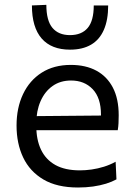

<svg xmlns="http://www.w3.org/2000/svg" viewBox="-20 -782 568 812"><path d="M310 11Q221 11 163.5 -23Q106 -57 78 -116Q50 -175 50 -251Q50 -326 77.5 -384Q105 -442 156.5 -474.8Q208 -507.5 279.5 -507.5Q342.5 -507.5 387.8 -483Q433 -458.5 457.5 -411.2Q482 -364 482 -294.5Q482 -276 481.2 -261.2Q480.5 -246.5 478 -231.5L405.5 -268Q406.5 -276 406.8 -283.2Q407 -290.5 407 -297.5Q407 -368 372 -404.8Q337 -441.5 280.5 -441.5Q235 -441.5 202.2 -418.2Q169.5 -395 151.5 -354Q133.5 -313 133.5 -260.5V-249Q133.5 -191 153.5 -149Q173.5 -107 214.2 -84.2Q255 -61.5 318 -61.5Q341.5 -61.5 367.8 -65.2Q394 -69 419.8 -77Q445.5 -85 469 -98L472.5 -23.5Q453.5 -13 428.5 -5.2Q403.5 2.5 373.5 6.8Q343.5 11 310 11ZM84.5 -231.5V-290.5L427.5 -293.5L478 -274.5V-231.5ZM276 -572Q197.5 -572 156.2 -619.2Q115 -666.5 115 -759L176 -761.5Q176 -695 201.8 -664.2Q227.5 -633.5 276 -633.5Q325 -633.5 350.8 -663.8Q376.5 -694 376.5 -759H437.5Q437.5 -697.5 419.2 -655.8Q401 -614 365 -593Q329 -572 276 -572Z"/></svg>

Font: Commissioner Thin
Style: Regular
Weight: 400
Version: Version 1.000